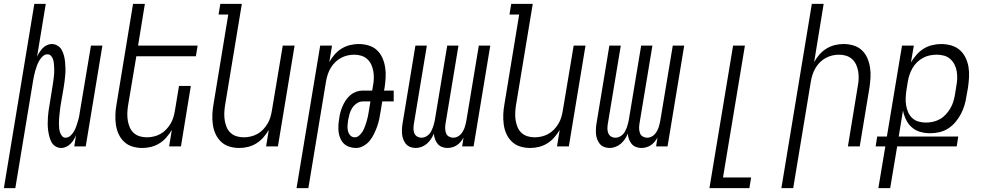

<svg xmlns="http://www.w3.org/2000/svg" viewBox="-55 -755 5075 990"><path d="M-35 215 122 -735H181L136 -462Q141 -474 148.5 -485.5Q156 -497 165 -506.5Q174 -516 186.5 -522Q199 -528 212 -528Q228 -528 242 -519.5Q256 -511 263.5 -497Q271 -483 275 -467.5Q279 -452 280.5 -436Q282 -420 282.5 -403Q283 -386 281.5 -369.5Q280 -353 278 -336Q276 -319 273 -302L257 -209Q255 -197 254 -185.5Q253 -174 251.5 -162.5Q250 -151 249.5 -139.5Q249 -128 249 -117Q249 -106 250 -94.5Q251 -83 254.5 -72.5Q258 -62 265 -53.5Q272 -45 283 -45Q297 -45 308.5 -55.5Q320 -66 327 -78.5Q334 -91 338.5 -104.5Q343 -118 347 -131Q351 -144 353.5 -157.5Q356 -171 358 -185L414 -520H473L387 0H328L337 -58Q332 -46 325 -34.5Q318 -23 308.5 -13.5Q299 -4 286.5 2Q274 8 261 8Q245 8 231 -0.5Q217 -9 210 -23Q203 -37 199 -52.5Q195 -68 193 -84Q191 -100 191 -117Q191 -134 192 -150.5Q193 -167 195.5 -184Q198 -201 201 -218L216 -311Q218 -323 219.5 -334.5Q221 -346 222.5 -357.5Q224 -369 224.5 -380.5Q225 -392 224.5 -403Q224 -414 223 -425.5Q222 -437 219 -447.5Q216 -458 208.5 -466.5Q201 -475 190 -475Q176 -475 165 -464.5Q154 -454 147 -441.5Q140 -429 135 -415.5Q130 -402 126.5 -389Q123 -376 120 -362.5Q117 -349 115 -335L24 215Z M679 8Q652 8 627.5 0.5Q603 -7 585 -24Q567 -41 556.5 -64Q546 -87 542.5 -112.5Q539 -138 540 -164.5Q541 -191 546 -218L631 -735H692L657 -520H964L955 -465H648L605 -209Q602 -189 601.5 -170Q601 -151 604 -133Q607 -115 614 -98.5Q621 -82 634 -70Q647 -58 664.5 -52.5Q682 -47 702 -47Q719 -47 737 -51Q755 -55 771.5 -64Q788 -73 801 -86.5Q814 -100 824 -116.5Q834 -133 839 -150Q844 -167 847 -185L868 -312H929L878 0H817L831 -85Q819 -65 803 -46.5Q787 -28 766.5 -15.5Q746 -3 723.5 2.5Q701 8 679 8Z M1179 8Q1152 8 1127.5 0.5Q1103 -7 1085 -24Q1067 -41 1056.5 -64Q1046 -87 1042.5 -112.5Q1039 -138 1040 -164.5Q1041 -191 1046 -218L1122 -680H1072L1081 -735H1192L1105 -209Q1102 -189 1101.5 -170Q1101 -151 1104 -133Q1107 -115 1114 -98.5Q1121 -82 1134 -70Q1147 -58 1164.5 -52.5Q1182 -47 1202 -47Q1219 -47 1237 -51Q1255 -55 1271.5 -64Q1288 -73 1301 -86.5Q1314 -100 1324 -116.5Q1334 -133 1339 -150Q1344 -167 1347 -185L1403 -520H1464L1378 0H1317L1331 -85Q1319 -65 1303 -46.5Q1287 -28 1266.5 -15.5Q1246 -3 1223.5 2.5Q1201 8 1179 8Z M1474 215 1596 -520H1657L1643 -435Q1654 -455 1670 -473.5Q1686 -492 1706.5 -504.5Q1727 -517 1749.5 -522.5Q1772 -528 1794 -528Q1821 -528 1846 -520.5Q1871 -513 1889 -496Q1907 -479 1917 -456Q1927 -433 1931 -407.5Q1935 -382 1933.5 -355.5Q1932 -329 1928 -302L1925 -288H1975V-232H1916L1907 -177Q1904 -158 1900 -139Q1896 -120 1889 -101Q1882 -82 1873 -63.5Q1864 -45 1851 -29Q1838 -13 1819 -2.5Q1800 8 1781 8Q1763 8 1746.5 2.5Q1730 -3 1718.5 -14Q1707 -25 1700 -41Q1693 -57 1691 -74Q1689 -91 1690 -109Q1691 -127 1694 -144Q1696 -161 1700.5 -177Q1705 -193 1712 -209Q1719 -225 1729 -239.5Q1739 -254 1752 -265Q1765 -276 1781.5 -282Q1798 -288 1815 -288H1864L1868 -311Q1872 -331 1872.5 -350Q1873 -369 1870 -387Q1867 -405 1859.5 -421.5Q1852 -438 1839 -450Q1826 -462 1808.5 -467.5Q1791 -473 1771 -473Q1754 -473 1736.5 -469Q1719 -465 1702.5 -456Q1686 -447 1672.5 -433.5Q1659 -420 1649.5 -403.5Q1640 -387 1634.5 -370Q1629 -353 1626 -335L1535 215ZM1774 -47Q1787 -47 1798 -57Q1809 -67 1815.5 -78.5Q1822 -90 1826.5 -102.5Q1831 -115 1835 -127.5Q1839 -140 1841.5 -152.5Q1844 -165 1846 -177L1855 -232H1815Q1799 -232 1784.5 -222Q1770 -212 1761 -198Q1752 -184 1747.5 -168Q1743 -152 1740 -136Q1738 -122 1737 -108Q1736 -94 1739 -80.5Q1742 -67 1751 -57Q1760 -47 1774 -47Z M2088 8Q2073 8 2059.5 2.5Q2046 -3 2037.5 -13.5Q2029 -24 2024 -37.5Q2019 -51 2018 -65.5Q2017 -80 2018 -95.5Q2019 -111 2022 -126L2087 -520H2146L2079 -116Q2077 -103 2077 -91Q2077 -79 2081.5 -68Q2086 -57 2096 -51Q2106 -45 2118 -45Q2128 -45 2137.5 -49Q2147 -53 2155 -60.5Q2163 -68 2168 -77.5Q2173 -87 2176.5 -96.5Q2180 -106 2182.5 -115.5Q2185 -125 2187 -135L2251 -520H2309L2242 -116Q2240 -103 2240.5 -91Q2241 -79 2245 -68Q2249 -57 2259.5 -51Q2270 -45 2282 -45Q2292 -45 2301.5 -49Q2311 -53 2318.5 -60.5Q2326 -68 2331.5 -77.5Q2337 -87 2340.5 -96.5Q2344 -106 2346 -115.5Q2348 -125 2350 -135L2414 -520H2473L2387 0H2328L2335 -46Q2329 -34 2320.5 -24Q2312 -14 2301 -6.5Q2290 1 2277 4.5Q2264 8 2252 8Q2237 8 2223.5 2.5Q2210 -3 2201.5 -13.5Q2193 -24 2188 -37.5Q2183 -51 2182 -66Q2176 -51 2167 -37.5Q2158 -24 2145.5 -13.5Q2133 -3 2118 2.5Q2103 8 2088 8Z M2679 8Q2652 8 2627.5 0.5Q2603 -7 2585 -24Q2567 -41 2556.5 -64Q2546 -87 2542.5 -112.5Q2539 -138 2540 -164.5Q2541 -191 2546 -218L2622 -680H2572L2581 -735H2692L2605 -209Q2602 -189 2601.5 -170Q2601 -151 2604 -133Q2607 -115 2614 -98.5Q2621 -82 2634 -70Q2647 -58 2664.5 -52.5Q2682 -47 2702 -47Q2719 -47 2737 -51Q2755 -55 2771.5 -64Q2788 -73 2801 -86.5Q2814 -100 2824 -116.5Q2834 -133 2839 -150Q2844 -167 2847 -185L2903 -520H2964L2878 0H2817L2831 -85Q2819 -65 2803 -46.5Q2787 -28 2766.5 -15.5Q2746 -3 2723.5 2.5Q2701 8 2679 8Z M3088 8Q3073 8 3059.5 2.5Q3046 -3 3037.5 -13.5Q3029 -24 3024 -37.5Q3019 -51 3018 -65.5Q3017 -80 3018 -95.5Q3019 -111 3022 -126L3087 -520H3146L3079 -116Q3077 -103 3077 -91Q3077 -79 3081.5 -68Q3086 -57 3096 -51Q3106 -45 3118 -45Q3128 -45 3137.5 -49Q3147 -53 3155 -60.5Q3163 -68 3168 -77.5Q3173 -87 3176.5 -96.5Q3180 -106 3182.5 -115.5Q3185 -125 3187 -135L3251 -520H3309L3242 -116Q3240 -103 3240.5 -91Q3241 -79 3245 -68Q3249 -57 3259.5 -51Q3270 -45 3282 -45Q3292 -45 3301.5 -49Q3311 -53 3318.5 -60.5Q3326 -68 3331.5 -77.5Q3337 -87 3340.5 -96.5Q3344 -106 3346 -115.5Q3348 -125 3350 -135L3414 -520H3473L3387 0H3328L3335 -46Q3329 -34 3320.5 -24Q3312 -14 3301 -6.5Q3290 1 3277 4.5Q3264 8 3252 8Q3237 8 3223.5 2.5Q3210 -3 3201.5 -13.5Q3193 -24 3188 -37.5Q3183 -51 3182 -66Q3176 -51 3167 -37.5Q3158 -24 3145.5 -13.5Q3133 -3 3118 2.5Q3103 8 3088 8Z M3603 215 3725 -520H3786L3673 160H3818L3809 215Z M3974 215 4131 -735H4192L4143 -435Q4154 -455 4170 -473.5Q4186 -492 4206.5 -504.5Q4227 -517 4249.5 -522.5Q4272 -528 4294 -528Q4321 -528 4346 -520.5Q4371 -513 4389 -496Q4407 -479 4417 -456Q4427 -433 4431 -407.5Q4435 -382 4433.5 -355.5Q4432 -329 4428 -302L4378 0H4317L4368 -311Q4372 -331 4372.5 -350Q4373 -369 4370 -387Q4367 -405 4359.5 -421.5Q4352 -438 4339 -450Q4326 -462 4308.5 -467.5Q4291 -473 4271 -473Q4254 -473 4236.5 -469Q4219 -465 4202.5 -456Q4186 -447 4172.5 -433.5Q4159 -420 4149.5 -403.5Q4140 -387 4134.5 -370Q4129 -353 4126 -335L4035 215Z M4474 215 4510 0H4460L4468 -51H4518L4596 -520H4657L4642 -433Q4655 -455 4671.5 -473.5Q4688 -492 4708.5 -504.5Q4729 -517 4752.5 -522.5Q4776 -528 4798 -528Q4825 -528 4850.5 -520.5Q4876 -513 4894.5 -496.5Q4913 -480 4924 -457Q4935 -434 4939 -408.5Q4943 -383 4941.5 -356Q4940 -329 4936 -302L4928 -258Q4925 -235 4918 -212Q4911 -189 4899.5 -167Q4888 -145 4871.5 -125.5Q4855 -106 4834 -92.5Q4813 -79 4789 -73.5Q4765 -68 4742 -68Q4715 -68 4690 -75Q4665 -82 4646.5 -98.5Q4628 -115 4617 -137.5Q4606 -160 4601 -185L4579 -51H4886L4878 0H4571L4535 215ZM4719 -123Q4737 -123 4755.5 -127Q4774 -131 4791 -140.5Q4808 -150 4821.5 -164.5Q4835 -179 4845 -196Q4855 -213 4860.5 -231Q4866 -249 4869 -267L4876 -311Q4880 -331 4880.5 -350Q4881 -369 4878 -387.5Q4875 -406 4866.5 -422.5Q4858 -439 4844.5 -451Q4831 -463 4813 -468Q4795 -473 4775 -473Q4758 -473 4740 -469.5Q4722 -466 4705 -457Q4688 -448 4674 -434.5Q4660 -421 4650.5 -404.5Q4641 -388 4635 -370.5Q4629 -353 4626 -335L4619 -291Q4616 -271 4615 -251.5Q4614 -232 4617 -213Q4620 -194 4627.5 -176.5Q4635 -159 4648.5 -146.5Q4662 -134 4680.5 -128.5Q4699 -123 4719 -123Z"/></svg>

Font: Iosevka Light
Style: Italic
Weight: 300
Italic angle: -9°
Monospace: yes
Designer: Belleve Invis
Foundry: Belleve Invis
Version: Version 32.5.0; ttfautohint (v1.8.4)